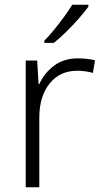

<svg xmlns="http://www.w3.org/2000/svg" viewBox="-20 -786 434 806"><path d="M307 -541Q346 -541 379 -533L370 -480Q338 -489 304 -489Q231 -489 188 -435Q145 -381 145 -292V0H88V-532H136L142 -433H145Q165 -478 206 -509.5Q247 -541 307 -541ZM351 -758Q336 -737 311.5 -709Q287 -681 259 -653.5Q231 -626 206 -606H166V-615Q185 -634 207 -661Q229 -688 249.5 -716Q270 -744 283 -766H351Z"/></svg>

Font: Noto Sans Arabic Light
Style: Regular
Weight: 300
Designer: Monotype Design Team, Nadine Chahine, Nizar Qandah and Khaled Hosny
Foundry: Monotype Imaging Inc.
Version: Version 2.012; ttfautohint (v1.8.4.7-5d5b)